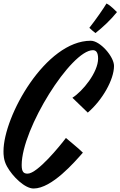

<svg xmlns="http://www.w3.org/2000/svg" viewBox="-30 -995 689 1098"><path d="M472 -351C556 -423 622 -540 622 -618C622 -671 543 -762 489 -762C231 -762 -10 -331 -10 -130C-10 -112 -10 -79 10 -43C42 15 112 83 162 83C267 83 397 -69 444 -122C422 -145 347 -205 347 -206C314 -162 184 -2 128 -2C106 -2 94 -11 94 -51C94 -260 377 -708 501 -708C516 -708 531 -700 531 -660C531 -581 442 -472 384 -436ZM639 -926C632 -931 606 -962 579 -975C566 -952 514 -877 481 -836C486 -830 510 -810 516 -806C559 -840 603 -881 639 -926Z"/></svg>

Font: Yesteryear
Style: Regular
Weight: 400
Designer: Astigmatic (AOETI)
Foundry: Astigmatic (AOETI)
Version: Version 1.000